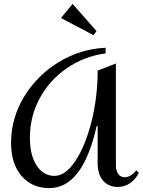

<svg xmlns="http://www.w3.org/2000/svg" viewBox="-20 -958 735 989"><path d="M524 -683Q413 -668 324 -606.5Q235 -545 184.5 -451.5Q134 -358 134 -249Q134 -158 169 -105Q204 -52 261 -52Q317 -52 368.5 -129.5Q420 -207 451.5 -332.5Q483 -458 483 -594L577 -631V-107Q577 -79 589 -62Q601 -45 622 -45Q638 -45 655 -55.5Q672 -66 681 -81L695 -68Q681 -37 652 -16Q623 5 586 5Q540 5 511.5 -27Q483 -59 483 -118V-309H478Q406 11 234 11Q145 11 91 -51.5Q37 -114 37 -223Q37 -348 103 -458Q169 -568 281 -637Q393 -706 524 -712ZM477 -798 354 -938 294 -865 462 -777Z"/></svg>

Font: Amita
Style: Regular
Weight: 400
Designer: Eduardo Rodriguez Tunni, Modular Infotech, Brian J. Bonislawsky
Foundry: Eduardo Rodriguez Tunni, Modular Infotech, Brian J. Bonislawsky
Version: Version 1.004